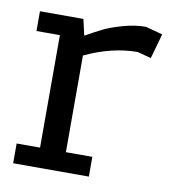

<svg xmlns="http://www.w3.org/2000/svg" viewBox="-64 -566 551 622"><g transform="rotate(10 211.5 -255.0)"><path d="M182 -65H269V0H20V-65H97V-435H20V-500H163L175 -447Q209 -466 230 -476.5Q251 -487 290.5 -498.5Q330 -510 367 -510L423 -495L400 -413L355 -425Q271 -425 182 -383Z"/></g></svg>

Font: Cherry Swash
Style: Regular
Weight: 400
Designer: Kasatkina Nataliya
Foundry: Nataliya Kasatkina
Version: Version 1.001